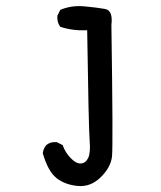

<svg xmlns="http://www.w3.org/2000/svg" viewBox="-20 -489 540 642"><path d="M240.2 132.8Q197.3 128.9 168.9 106.4Q140.6 84 123 23.4Q125 7.8 134.8 -3.9Q148.4 -15.6 169.9 -13.7L189.5 -3.9Q197.3 19.5 215.8 39.1Q234.4 58.6 250.5 57.6Q266.6 56.6 274.9 39.1Q283.2 21.5 279.8 -18.6Q276.4 -58.6 271.5 -387.7Q222.7 -385.7 181.6 -399.4Q169.9 -415 171.9 -436.5L181.6 -456.1Q218.8 -471.7 261.7 -467.8Q304.7 -463.9 331.5 -459Q358.4 -454.1 352.5 -405.3Q358.4 -2 354.5 34.2Q350.6 70.3 316.9 103.5Q283.2 136.7 240.2 132.8Z"/></svg>

Font: NaikaiFont
Style: Regular
Weight: 400
Version: Version 1.67